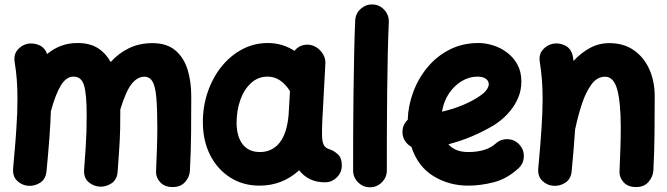

<svg xmlns="http://www.w3.org/2000/svg" viewBox="-20 -753 2948 848"><path d="M38.1 -10.7Q50.8 -144.5 54.7 -229Q54.2 -236.3 55.7 -243.7Q57.1 -282.7 57.1 -315.9Q57.1 -362.3 54.2 -400.6Q51.3 -439 44.9 -477.5Q39.6 -511.2 56.9 -532Q74.2 -552.7 99.1 -559.1Q125 -564.9 151.4 -554.2Q177.7 -543.5 188 -514.2Q214.8 -537.1 248.3 -550Q281.7 -563 322.8 -563Q377 -563 412.4 -540.3Q447.8 -517.6 468.8 -479Q504.4 -518.6 550.3 -540.5Q596.2 -562.5 653.3 -562.5Q716.3 -562.5 753.9 -531Q791.5 -499.5 808.1 -446.5Q824.7 -393.6 824.7 -328.1Q824.7 -249.5 824 -165.8Q823.2 -82 818.8 0.5Q817.4 28.3 797.6 50.8Q777.8 73.2 742.7 73.2Q706.5 73.2 687 51.3Q667.5 29.3 669.4 1Q671.9 -53.2 673.3 -100.6Q674.8 -147.9 674.8 -189.9Q674.8 -273.4 670.4 -322.5Q666 -371.6 653.6 -392.8Q641.1 -414.1 617.7 -414.1Q586.4 -414.1 561 -381.8Q535.6 -349.6 511.2 -269Q511.2 -257.8 511.2 -246.1Q511.2 -212.4 510.7 -185.8Q510.3 -159.2 508.8 -132.6Q507.3 -106 505.1 -73Q502.9 -40 499.5 5.4Q497.1 40.5 472.2 56.9Q447.3 73.2 419.4 71.3Q391.6 69.3 370.1 50.3Q348.6 31.2 351.6 -5.4Q356 -63.5 358.4 -101.3Q360.8 -139.2 361.8 -171.9Q362.8 -204.6 362.8 -246.1Q362.8 -337.9 351.1 -376.2Q339.4 -414.6 305.2 -414.6Q272.5 -414.6 248.8 -375.7Q225.1 -336.9 204.6 -261.2Q203.1 -208.5 198.2 -144Q193.4 -79.6 185.5 2.9Q182.1 38.6 156.7 54.4Q131.3 70.3 102.5 67.4Q75.7 64.9 55.2 44.9Q34.7 24.9 38.1 -10.7Z M1415 52.2Q1377.4 52.2 1349.1 38.3Q1320.8 24.4 1301.3 -1Q1227.1 66.9 1126 66.9Q1053.2 66.9 996.8 31Q940.4 -4.9 908.4 -67.6Q876.5 -130.4 876 -210.9Q875.5 -281.7 897 -345.2Q918.5 -408.7 957.5 -457.8Q996.6 -506.8 1049.1 -534.9Q1101.6 -563 1163.1 -563Q1227.1 -563 1280.8 -528.3Q1291.5 -543 1309.1 -550.3Q1326.7 -557.6 1346.7 -555.2Q1377 -550.8 1397.9 -525.9Q1418.9 -501 1417 -471.7L1404.8 -243.2Q1404.3 -235.8 1403.8 -228.5Q1402.8 -207.5 1402.3 -181.9Q1401.9 -156.2 1402.8 -143.6Q1403.8 -125.5 1410.6 -111.8Q1417.5 -98.1 1439.5 -92.3Q1457 -85.9 1473.4 -70.3Q1489.7 -54.7 1489.7 -22Q1489.7 8.3 1467.8 30.3Q1445.8 52.2 1415 52.2ZM1127.9 -81.5Q1182.1 -81.5 1215.1 -123Q1248 -164.6 1254.9 -248.5Q1254.9 -254.9 1255.4 -260.3Q1255.4 -263.2 1255.9 -266.1L1260.7 -350.6Q1241.7 -380.9 1217 -397.7Q1192.4 -414.6 1161.6 -414.6Q1120.1 -414.6 1089.1 -386.5Q1058.1 -358.4 1041.5 -311.8Q1024.9 -265.1 1024.9 -209Q1025.9 -147.9 1052.5 -114.7Q1079.1 -81.5 1127.9 -81.5Z M1626.5 -733.4Q1657.2 -731.9 1677.7 -709Q1698.2 -686 1697.3 -655.8Q1694.3 -594.2 1692.6 -511.7Q1690.9 -429.2 1689.9 -338.4Q1689 -247.6 1688.7 -159.7Q1688.5 -71.8 1688.5 0Q1688.5 30.3 1666.5 52.2Q1644.5 74.2 1613.8 74.2Q1583.5 74.2 1561.5 52.2Q1539.6 30.3 1539.6 0Q1539.6 -72.3 1539.8 -160.2Q1540 -248 1541.3 -339.4Q1542.5 -430.7 1544.2 -514.6Q1545.9 -598.6 1548.8 -662.6Q1550.3 -693.4 1573.2 -713.9Q1596.2 -734.4 1626.5 -733.4Z M2269 -8.8Q2218.8 37.1 2160.6 52Q2102.5 66.9 2047.9 66.9Q1963.4 66.9 1894.5 24.9Q1825.7 -17.1 1796.9 -104.5Q1780.8 -113.3 1769.8 -129.2Q1758.8 -145 1757.8 -165Q1755.4 -199.7 1780.8 -224.1Q1782.7 -285.6 1804.9 -345.9Q1827.1 -406.2 1867.7 -455.3Q1908.2 -504.4 1965.3 -533.7Q2022.5 -563 2093.3 -563Q2124.5 -563 2157.7 -552.7Q2190.9 -542.5 2219.2 -521.2Q2247.6 -500 2265.1 -468.3Q2282.7 -436.5 2282.7 -393.1Q2282.7 -355 2269.3 -323Q2255.9 -291 2236.1 -266.6Q2216.3 -242.2 2196.3 -225.6Q2176.3 -209 2162.6 -200.7Q2114.3 -171.9 2063.7 -150.6Q2013.2 -129.4 1960.4 -115.7Q1990.2 -81.5 2047.9 -81.5Q2127.9 -81.5 2169.4 -119.1Q2192.4 -139.6 2223.1 -138.2Q2253.9 -136.7 2274.4 -113.8Q2294.9 -91.3 2293.5 -60.3Q2292 -29.3 2269 -8.8ZM2088.9 -414.6Q2052.7 -414.6 2019.5 -394.8Q1986.3 -375 1962.9 -340.1Q1939.5 -305.2 1932.1 -259.8Q2016.6 -279.3 2081.1 -317.4Q2114.3 -337.4 2126.5 -352.8Q2138.7 -368.2 2138.7 -380.9Q2138.7 -396.5 2125.2 -405.5Q2111.8 -414.6 2088.9 -414.6Z M2357.4 -10.7Q2367.2 -115.2 2371.8 -188.2Q2376.5 -261.2 2376.5 -315.9Q2376.5 -362.3 2373.5 -400.6Q2370.6 -439 2364.3 -477.5Q2358.9 -511.2 2376.2 -532Q2393.6 -552.7 2418.5 -559.1Q2447.3 -565.9 2475.8 -552Q2504.4 -538.1 2510.7 -500.5Q2512.2 -492.2 2513.2 -483.9Q2545.4 -519 2585 -540.8Q2624.5 -562.5 2671.4 -562.5Q2734.9 -562.5 2779.5 -531.2Q2824.2 -500 2847.9 -447Q2871.6 -394 2871.6 -328.1Q2871.6 -249.5 2870.8 -165.8Q2870.1 -82 2865.7 0.5Q2863.8 27.8 2844.2 50.5Q2824.7 73.2 2789.6 73.2Q2752.9 73.2 2733.6 51.3Q2714.4 29.3 2716.3 1Q2718.8 -53.2 2720.2 -100.6Q2721.7 -147.9 2721.7 -189.9Q2721.7 -299.3 2706.3 -356.7Q2690.9 -414.1 2652.3 -414.1Q2617.7 -414.1 2592.8 -380.9Q2567.9 -347.7 2550.3 -294.4Q2532.7 -241.2 2520 -180.7Q2517.6 -141.1 2513.7 -95.7Q2509.8 -50.3 2504.9 2.9Q2501.5 38.6 2476.1 54.4Q2450.7 70.3 2421.9 67.4Q2395 64.9 2374.5 44.9Q2354 24.9 2357.4 -10.7Z"/></svg>

Font: Mikhak-FD ExtraBold
Style: Regular
Weight: 800
Designer: Amin Abedi
Version: Version 3.2